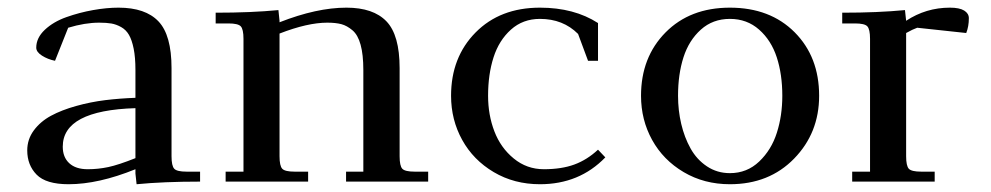

<svg xmlns="http://www.w3.org/2000/svg" viewBox="-20 -472 2576 499"><path d="M50.8 -81.1Q50.8 -109.9 67.9 -133.1Q85 -156.2 112.5 -171.1Q140.1 -186 177.7 -196.5Q215.3 -207 253.2 -211.7Q291 -216.3 332 -217.8V-290Q332 -322.8 327.4 -345.5Q322.8 -368.2 315.2 -381.3Q307.6 -394.5 294.9 -401.6Q282.2 -408.7 269.5 -410.9Q256.8 -413.1 237.8 -413.1Q200.7 -413.1 157.2 -399.9L123 -314Q104 -317.9 89.1 -327.4Q74.2 -336.9 74.2 -348.1Q74.2 -373.5 96.4 -394.5Q118.7 -415.5 152.6 -427.5Q186.5 -439.5 221.9 -445.8Q257.3 -452.1 288.1 -452.1Q357.9 -452.1 391.8 -416.5Q425.8 -380.9 425.8 -294.9V-65.9Q425.8 -41 432.9 -33.4Q439.9 -25.9 464.8 -25.9H500V0Q404.8 0 335 6.8L332 -21V-32.2Q235.8 6.8 158.2 6.8Q99.6 6.8 75.2 -18.1Q50.8 -43 50.8 -81.1ZM143.1 -90.8Q143.1 -63.5 159.9 -47.9Q176.8 -32.2 208 -32.2Q234.9 -32.2 261.5 -37.8Q288.1 -43.5 332 -61V-190.9Q143.1 -185.1 143.1 -90.8Z M540.5 -411.1V-439Q633.8 -439 703.6 -445.8L706.5 -418V-414.1Q803.2 -452.1 880.4 -452.1Q950.2 -452.1 984.4 -416.5Q1018.6 -380.9 1018.6 -294.9V-65.9Q1018.6 -41 1025.6 -33.4Q1032.7 -25.9 1057.6 -25.9H1092.8V0H879.4V-25.9H924.3V-290Q924.3 -330.1 917.2 -355.7Q910.2 -381.3 896 -393.3Q881.8 -405.3 867.2 -409.2Q852.5 -413.1 830.6 -413.1Q779.3 -413.1 706.5 -384.8V-65.9Q706.5 -41 713.6 -33.4Q720.7 -25.9 745.6 -25.9H780.8V0H566.4V-25.9H612.8V-371.1Q612.8 -396 605.7 -403.6Q598.6 -411.1 573.7 -411.1Z M1152.3 -223.1Q1152.3 -323.2 1216.1 -387.7Q1279.8 -452.1 1383.3 -452.1Q1472.2 -452.1 1534.2 -412.1V-314H1508.3L1482.4 -383.8Q1443.4 -422.9 1383.3 -422.9Q1338.9 -422.9 1307.9 -395Q1276.9 -367.2 1262.7 -323Q1248.5 -278.8 1248.5 -223.1Q1248.5 -173.3 1264.9 -130.6Q1281.2 -87.9 1315.2 -60.1Q1349.1 -32.2 1393.6 -32.2Q1439.5 -32.2 1472.7 -44.4Q1505.9 -56.6 1534.2 -83L1553.2 -63Q1485.8 6.8 1383.3 6.8Q1316.4 6.8 1263.2 -24.7Q1210 -56.2 1181.2 -108.4Q1152.3 -160.6 1152.3 -223.1Z M1646 -223.1Q1646 -323.2 1709.7 -387.7Q1773.4 -452.1 1877 -452.1Q1981.4 -452.1 2045.2 -388.2Q2108.9 -324.2 2108.9 -223.1Q2108.9 -126.5 2043.9 -59.8Q1979 6.8 1877 6.8Q1810.1 6.8 1756.8 -24.7Q1703.6 -56.2 1674.8 -108.4Q1646 -160.6 1646 -223.1ZM1742.2 -223.1Q1742.2 -185.1 1750.5 -149.9Q1758.8 -114.7 1774.9 -85.9Q1791 -57.1 1817.4 -39.6Q1843.8 -22 1877 -22Q1921.4 -22 1953.1 -52.2Q1984.9 -82.5 1999 -127Q2013.2 -171.4 2013.2 -223.1Q2013.2 -278.8 1998.8 -323Q1984.4 -367.2 1952.9 -395Q1921.4 -422.9 1877 -422.9Q1832.5 -422.9 1801.5 -395Q1770.5 -367.2 1756.3 -323Q1742.2 -278.8 1742.2 -223.1Z M2168.9 -411.1V-439Q2262.2 -439 2332 -445.8L2335 -418Q2386.7 -452.1 2448.7 -452.1Q2473.6 -452.1 2485.8 -444.6Q2498 -437 2498 -424.8Q2498 -403.3 2491.2 -386.2L2363.8 -399.9Q2352.5 -396 2335 -386.2V-65.9Q2335 -41 2342 -33.4Q2349.1 -25.9 2374 -25.9H2409.2V0H2194.8V-25.9H2241.2V-371.1Q2241.2 -396 2234.1 -403.6Q2227.1 -411.1 2202.1 -411.1Z"/></svg>

Font: Dihjauti S
Style: Bold
Weight: 700
Designer: T. Christopher White
Version: Version 3.0.0